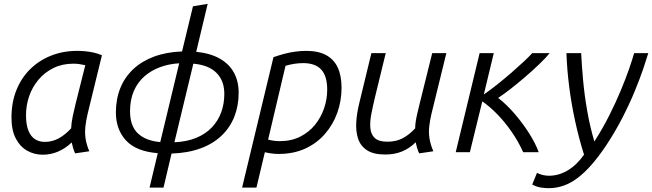

<svg xmlns="http://www.w3.org/2000/svg" viewBox="-20 -796 3410 1004"><path d="M204 13Q159 13 122 -8Q85 -29 62.5 -72Q40 -115 40 -181Q40 -260 65.5 -324Q91 -388 137.5 -434Q184 -480 247 -505Q310 -530 384 -530Q404 -530 426 -528Q448 -526 470 -521Q492 -516 513 -507L438 -200Q430 -166 426.5 -134.5Q423 -103 427.5 -71.5Q432 -40 447 -5L373 6Q367 -6 362.5 -21Q358 -36 355 -51Q321 -19 283 -3Q245 13 204 13ZM214 -54Q253 -54 287 -72.5Q321 -91 352 -125Q353 -152 360 -186Q367 -220 374 -248L426 -455Q409 -459 394 -461Q379 -463 364 -463Q306 -463 260 -440.5Q214 -418 181.5 -379.5Q149 -341 132.5 -293Q116 -245 116 -194Q116 -143 129 -112Q142 -81 164 -67.5Q186 -54 214 -54Z M762 185 805 5Q692 -4 639 -61.5Q586 -119 586 -208Q586 -278 609 -335Q632 -392 676.5 -434Q721 -476 785.5 -500Q850 -524 932 -527L989 -763L1066 -776L1006 -525Q1078 -518 1127.5 -490.5Q1177 -463 1202.5 -417.5Q1228 -372 1228 -311Q1228 -243 1205.5 -186Q1183 -129 1138.5 -86.5Q1094 -44 1028.5 -20Q963 4 877 7L835 185ZM818 -53 917 -465Q864 -462 817.5 -445Q771 -428 735.5 -397Q700 -366 680 -320.5Q660 -275 660 -214Q660 -138 700.5 -99Q741 -60 818 -53ZM892 -52Q958 -55 1007 -75.5Q1056 -96 1088.5 -130.5Q1121 -165 1137 -209.5Q1153 -254 1153 -305Q1153 -374 1112 -415Q1071 -456 991 -463Z M1246 185 1410 -497Q1438 -507 1466.5 -514.5Q1495 -522 1524 -526Q1553 -530 1581 -530Q1644 -530 1685 -508Q1726 -486 1746 -443Q1766 -400 1766 -337Q1766 -269 1744 -207Q1722 -145 1679.5 -96Q1637 -47 1576 -19Q1515 9 1437 9Q1418 9 1400 6.5Q1382 4 1365 0L1321 185ZM1443 -58Q1503 -58 1549 -81Q1595 -104 1626.5 -142.5Q1658 -181 1674.5 -229Q1691 -277 1691 -327Q1691 -398 1660 -432Q1629 -466 1565 -466Q1543 -466 1520 -462.5Q1497 -459 1473 -452L1382 -66Q1397 -62 1412.5 -60Q1428 -58 1443 -58Z M1995 12Q1933 12 1899 -10.5Q1865 -33 1852.5 -71Q1840 -109 1843 -157.5Q1846 -206 1859 -258L1922 -518H1997L1940 -284Q1930 -242 1922 -201.5Q1914 -161 1916.5 -127.5Q1919 -94 1939.5 -74.5Q1960 -55 2006 -55Q2051 -55 2085.5 -73Q2120 -91 2151 -125Q2151 -143 2154.5 -164.5Q2158 -186 2163.5 -208Q2169 -230 2173 -248L2240 -518H2314L2236 -200Q2228 -166 2224.5 -134.5Q2221 -103 2226 -71.5Q2231 -40 2246 -5L2172 6Q2166 -6 2161.5 -21Q2157 -36 2154 -52Q2120 -19 2081 -3.5Q2042 12 1995 12Z M2363 0 2488 -518H2562L2510 -302Q2545 -326 2582.5 -356Q2620 -386 2655 -416.5Q2690 -447 2718.5 -473.5Q2747 -500 2763 -518H2854Q2835 -494 2800.5 -461Q2766 -428 2726 -393.5Q2686 -359 2648.5 -330Q2611 -301 2585 -284Q2629 -250 2671.5 -200.5Q2714 -151 2747.5 -98Q2781 -45 2797 0H2716Q2689 -59 2654 -109Q2619 -159 2580 -199Q2541 -239 2502 -266L2437 0Z M2849 188Q2829 188 2807.5 184.5Q2786 181 2763 169L2788 108Q2802 115 2818 119Q2834 123 2851 123Q2901 123 2948 95.5Q2995 68 3034 13Q3007 -73 2987.5 -162.5Q2968 -252 2956.5 -342Q2945 -432 2942 -518H3019Q3022 -456 3029 -378Q3036 -300 3050.5 -217Q3065 -134 3088 -56Q3131 -123 3165.5 -191.5Q3200 -260 3226 -322.5Q3252 -385 3269.5 -435.5Q3287 -486 3296 -518H3370Q3362 -491 3344.5 -439Q3327 -387 3299.5 -320Q3272 -253 3234 -179Q3196 -105 3148 -33Q3111 22 3075 63.5Q3039 105 3002.5 133Q2966 161 2928 174.5Q2890 188 2849 188Z"/></svg>

Font: Ubuntu Sans
Style: Italic
Weight: 400
Italic angle: -13.5°
Designer: Dalton Maag Ltd
Foundry: Dalton Maag Ltd
Version: Version 1.006